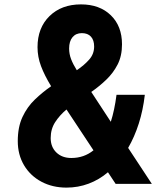

<svg xmlns="http://www.w3.org/2000/svg" viewBox="-20 -838 740 875"><path d="M283 17Q219 17 168.5 -10Q118 -37 89.5 -85Q61 -133 61 -195Q61 -259 82.5 -305Q104 -351 139 -384.5Q174 -418 213 -445Q183 -494 167 -536.5Q151 -579 151 -623Q151 -711 205.5 -764.5Q260 -818 349 -818Q434 -818 485 -768.5Q536 -719 536 -636Q536 -583 516 -544Q496 -505 464 -474.5Q432 -444 396 -419L485 -283Q502 -336 511 -406H640Q632 -336 612.5 -275Q593 -214 564 -164L672 0H507L472 -53Q432 -19 384 -1Q336 17 283 17ZM295 -617Q295 -592 304 -568.5Q313 -545 330 -518Q364 -541 386.5 -566.5Q409 -592 409 -626Q409 -655 394.5 -671Q380 -687 353 -687Q326 -687 310.5 -668.5Q295 -650 295 -617ZM211 -209Q211 -168 237 -143Q263 -118 305 -118Q363 -118 406 -153L283 -339Q252 -313 231.5 -281.5Q211 -250 211 -209Z"/></svg>

Font: Martian Mono SemiBold
Style: Regular
Weight: 600
Monospace: yes
Designer: Roman Shamin
Foundry: Evil Martians
Version: Version 1.000; ttfautohint (v1.8.4.7-5d5b)